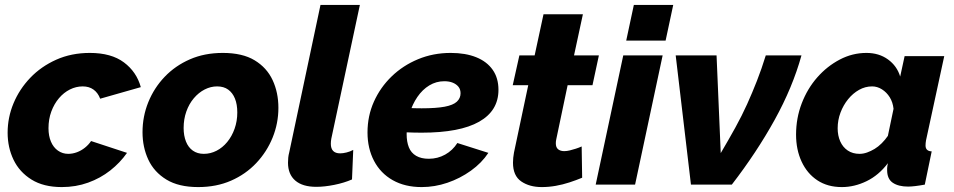

<svg xmlns="http://www.w3.org/2000/svg" viewBox="-20 -750 3877 780"><path d="M231 10Q157 10 108 -20.5Q59 -51 35 -101Q11 -151 11 -211Q11 -273 35 -330.5Q59 -388 103 -434Q147 -480 208.5 -507.5Q270 -535 345 -535Q432 -535 483.5 -496.5Q535 -458 552 -396L387 -349Q378 -373 360 -386Q342 -399 316 -399Q289 -399 264 -386.5Q239 -374 219.5 -351Q200 -328 188.5 -297Q177 -266 177 -229Q177 -198 187 -174.5Q197 -151 215.5 -138Q234 -125 257 -125Q275 -125 292.5 -131.5Q310 -138 325 -150Q340 -162 350 -177L496 -129Q468 -89 428 -57.5Q388 -26 338 -8Q288 10 231 10Z M785 10Q706 10 656 -20.5Q606 -51 582.5 -101.5Q559 -152 559 -213Q559 -277 582.5 -335Q606 -393 649 -438Q692 -483 751.5 -509Q811 -535 885 -535Q965 -535 1014.5 -505Q1064 -475 1087.5 -424.5Q1111 -374 1111 -312Q1111 -249 1087.5 -191Q1064 -133 1021 -87.5Q978 -42 918.5 -16Q859 10 785 10ZM808 -125Q835 -125 859.5 -137.5Q884 -150 903 -173Q922 -196 933 -227Q944 -258 944 -293Q944 -326 934.5 -349.5Q925 -373 907 -386Q889 -399 862 -399Q836 -399 811.5 -386.5Q787 -374 767.5 -351Q748 -328 737 -297Q726 -266 726 -230Q726 -199 735.5 -175Q745 -151 763.5 -138Q782 -125 808 -125Z M1265 9Q1209 9 1179.5 -16.5Q1150 -42 1150 -89Q1150 -99 1151 -109.5Q1152 -120 1155 -131L1282 -730H1442L1326 -187Q1325 -182 1324.5 -176.5Q1324 -171 1324 -166Q1324 -127 1362 -127Q1373 -127 1387.5 -130.5Q1402 -134 1415 -141L1410 -21Q1378 -7 1338 1Q1298 9 1265 9Z M1693 10Q1625 10 1575.5 -18Q1526 -46 1499.5 -96.5Q1473 -147 1473 -212Q1473 -279 1499 -337Q1525 -395 1571 -439.5Q1617 -484 1678.5 -509.5Q1740 -535 1811 -535Q1871 -535 1914.5 -517.5Q1958 -500 1981.5 -466.5Q2005 -433 2005 -385Q2005 -300 1926.5 -255.5Q1848 -211 1693 -211Q1663 -211 1627.5 -212.5Q1592 -214 1554 -218L1574 -316Q1606 -313 1635 -311.5Q1664 -310 1693 -310Q1752 -310 1786.5 -316.5Q1821 -323 1836 -337Q1851 -351 1851 -371Q1851 -387 1842.5 -397.5Q1834 -408 1819.5 -414Q1805 -420 1785 -420Q1752 -420 1724 -403Q1696 -386 1675.5 -356Q1655 -326 1643.5 -287.5Q1632 -249 1632 -205Q1632 -174 1641 -151.5Q1650 -129 1670.5 -117Q1691 -105 1722 -105Q1758 -105 1788.5 -122Q1819 -139 1838 -169L1964 -129Q1937 -88 1893 -56.5Q1849 -25 1797.5 -7.5Q1746 10 1693 10Z M2064 -89Q2064 -99 2065 -109Q2066 -119 2068 -130L2126 -404H2063L2090 -525H2152L2188 -692H2348L2312 -525H2413L2387 -404H2286L2240 -185Q2239 -181 2238.5 -176.5Q2238 -172 2238 -168Q2238 -151 2247.5 -143.5Q2257 -136 2272 -136Q2283 -136 2295 -139Q2307 -142 2319.5 -146Q2332 -150 2343 -155L2345 -28Q2321 -18 2293.5 -9Q2266 0 2237.5 5Q2209 10 2181 10Q2131 10 2097.5 -13Q2064 -36 2064 -89Z M2512 -525H2672L2560 0H2400ZM2555 -730H2715L2684 -585H2524Z M2725 -525H2891L2908 -128Q2941 -184 2967.5 -232Q2994 -280 3015 -326.5Q3036 -373 3055 -421.5Q3074 -470 3091 -525H3236Q3200 -395 3127 -263Q3054 -131 2953 0H2787Z M3400 10Q3342 10 3300.5 -17.5Q3259 -45 3236.5 -93.5Q3214 -142 3214 -203Q3214 -270 3237 -330Q3260 -390 3300 -435.5Q3340 -481 3391.5 -508Q3443 -535 3500 -535Q3551 -535 3587.5 -508.5Q3624 -482 3637 -439L3655 -522H3816L3742 -180Q3741 -174 3740.5 -169Q3740 -164 3740 -159Q3740 -136 3765 -135L3737 0Q3715 4 3698 6Q3681 8 3669 8Q3630 8 3607 -7.5Q3584 -23 3584 -59Q3584 -63 3584 -67Q3584 -71 3585 -76Q3586 -81 3587 -87Q3550 -38 3500.5 -14Q3451 10 3400 10ZM3472 -125Q3487 -125 3502.5 -130.5Q3518 -136 3533 -145Q3548 -154 3562 -168Q3576 -182 3587 -198L3610 -308Q3607 -335 3594.5 -355Q3582 -375 3563 -387Q3544 -399 3523 -399Q3495 -399 3470 -385Q3445 -371 3425.5 -347Q3406 -323 3394.5 -292.5Q3383 -262 3383 -229Q3383 -199 3393.5 -175.5Q3404 -152 3424 -138.5Q3444 -125 3472 -125Z"/></svg>

Font: Raleway Thin ExtraBold
Style: Italic
Weight: 800
Italic angle: -12°
Version: Version 4.026